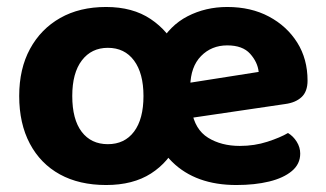

<svg xmlns="http://www.w3.org/2000/svg" viewBox="-20 -515 933 550"><path d="M517 -240Q517 -167 490.5 -109Q464 -51 412.5 -18Q361 15 284 15Q207 15 151.5 -15.5Q96 -46 65.5 -103.5Q35 -161 35 -240Q35 -318 66 -375Q97 -432 152.5 -463.5Q208 -495 284 -495Q360 -495 411.5 -460.5Q463 -426 490 -368.5Q517 -311 517 -240ZM289 -378Q242 -378 214.5 -342Q187 -306 187 -240Q187 -173 214 -137.5Q241 -102 289 -102Q337 -102 364 -138Q391 -174 391 -240Q391 -305 364 -341.5Q337 -378 289 -378ZM478 -170 473 -270 721 -309Q718 -337 696.5 -361Q675 -385 631 -385Q586 -385 556 -354.5Q526 -324 525 -268L529 -199Q538 -144 576 -120.5Q614 -97 667 -97Q709 -97 746 -109Q783 -121 805 -134Q820 -125 830 -109Q840 -93 840 -75Q840 -45 816 -25Q792 -5 751 5Q710 15 657 15Q541 15 473.5 -51Q406 -117 406 -246Q406 -332 436 -387Q466 -442 517.5 -468.5Q569 -495 631 -495Q699 -495 750.5 -467.5Q802 -440 831.5 -393Q861 -346 861 -284Q861 -253 844 -237Q827 -221 797 -217Z"/></svg>

Font: Baloo Bhaijaan 2
Style: Bold
Weight: 700
Designer: Sanskriti Dholi, Noopur Datye and Ek Type
Foundry: Ek Type
Version: Version 1.701